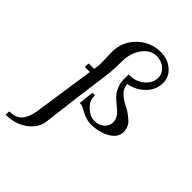

<svg xmlns="http://www.w3.org/2000/svg" viewBox="-325 -600 979 979"><g transform="rotate(45 164.5 -110.0)"><path d="M-92.8 257.8Q-44.9 257.8 -22.5 230.5Q0 203.1 6.8 156.2L55.7 -174.8H18.6L20.5 -201.2H59.6L62.5 -217.8Q64.5 -225.6 64.5 -249Q64.5 -263.7 63.5 -285.2Q62.5 -310.5 62.5 -328.1Q62.5 -400.4 114.7 -451.7Q167 -502.9 241.2 -502.9Q290 -502.9 324.7 -473.1Q359.4 -443.4 359.4 -400.4Q359.4 -350.6 323.7 -313.5Q288.1 -276.4 233.4 -266.6Q234.4 -251 240.7 -237.8Q247.1 -224.6 259.8 -213.4Q272.5 -202.1 282.2 -195.8Q292 -189.5 311.5 -179.7Q331.1 -168.9 341.8 -161.1Q352.5 -153.3 366.7 -141.1Q380.9 -128.9 387.2 -113.8Q393.6 -98.6 393.6 -79.1Q393.6 -40 349.6 -14.6Q305.7 10.7 245.1 10.7Q213.9 10.7 171.9 -12.7Q148.4 -26.4 136.7 -26.4H130.9L139.6 -109.4H158.2V-97.7Q159.2 -67.4 188 -41Q216.8 -14.6 247.1 -14.6Q278.3 -14.6 299.8 -32.7Q321.3 -50.8 321.3 -76.2Q321.3 -92.8 314 -106.9Q306.6 -121.1 297.4 -129.9Q288.1 -138.7 271.5 -152.3Q251 -168.9 238.8 -181.2Q226.6 -193.4 215.3 -217.8Q204.1 -242.2 204.1 -270.5V-305.7H210Q256.8 -305.7 290 -334Q323.2 -362.3 323.2 -400.4Q323.2 -430.7 298.8 -452.1Q274.4 -473.6 239.3 -473.6Q195.3 -473.6 164.1 -431.2Q132.8 -388.7 132.8 -327.1Q132.8 -261.7 126 -215.8Q98.6 -18.6 78.1 158.2Q72.3 210.9 22.9 247.1Q-26.4 283.2 -94.7 283.2Z"/></g></svg>

Font: Kleymisska
Style: Regular
Weight: 500
Italic angle: -8°
Designer: gluk
Foundry: gluk
Version: Version 0.298